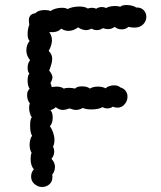

<svg xmlns="http://www.w3.org/2000/svg" viewBox="-20 -745 642 765"><path d="M485 -725Q496 -725 507 -722Q518 -719 523 -715Q541 -716 552 -705Q563 -694 563 -678Q563 -661 550.5 -648Q538 -635 515 -635Q504 -635 492 -638Q481 -628 465 -628Q448 -628 437 -638Q425 -629 411 -629Q399 -629 390 -633Q379 -625 366 -625Q354 -625 345 -631Q333 -625 323 -625Q308 -625 291 -636Q273 -622 253 -622Q237 -622 224 -631Q215 -622 204.5 -619Q194 -616 176 -617Q187 -603 187 -584Q187 -566 174 -542Q188 -529 188 -510Q188 -494 176 -464Q189 -448 189 -437Q189 -428 181 -414Q184 -409 186 -398Q200 -400 206 -400Q223 -400 234 -392Q242 -395 254 -395Q269 -395 279 -392Q287 -401 306 -401Q328 -401 338 -392Q351 -400 370 -400Q388 -400 401 -393Q405 -398 414.5 -401.5Q424 -405 434 -405Q451 -405 459 -397Q473 -393 480.5 -383Q488 -373 488 -360Q488 -343 476.5 -329.5Q465 -316 448 -316Q438 -316 430 -320Q420 -313 408 -313Q398 -313 388 -318Q373 -309 344 -309Q322 -309 310 -315Q296 -307 283 -307Q273 -307 257 -313Q241 -307 230 -307Q216 -307 202 -318Q196 -311 181 -306Q190 -297 190 -276Q190 -255 179 -242Q187 -231 192 -216Q197 -201 197 -187Q197 -172 191 -160Q196 -153 196 -141Q196 -125 185 -112Q199 -98 199 -80Q199 -63 188 -49Q189 -46 189 -40Q189 -21 176.5 -10.5Q164 0 148 0Q135 0 126 -6Q104 -18 104 -42Q104 -58 115 -71Q102 -84 102 -112Q102 -128 106 -136Q98 -149 98 -169Q98 -180 101 -190Q104 -200 108 -204Q100 -216 100 -245Q100 -271 107 -278Q102 -283 99 -294Q96 -305 96 -316Q96 -327 99 -333Q88 -347 88 -366Q88 -383 98 -391Q90 -404 90 -424Q90 -444 97 -452Q90 -459 90 -475Q90 -494 100 -505Q85 -523 85 -544Q85 -566 98 -582Q90 -590 90 -609Q90 -630 97 -647Q95 -653 95 -664Q95 -689 120 -692Q133 -705 158 -705Q173 -705 182 -701Q189 -707 201.5 -710.5Q214 -714 226 -714Q242 -714 249 -709Q269 -719 297 -719Q318 -719 330 -711Q338 -714 346 -714Q356 -714 363 -710Q373 -717 386 -717Q395 -717 403 -713Q416 -721 439 -721Q452 -721 459 -718Q466 -725 485 -725Z"/></svg>

Font: Pangolin
Style: Regular
Weight: 400
Designer: Kevin Burke
Foundry: Google, Inc.
Version: Version 1.101